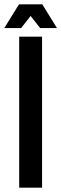

<svg xmlns="http://www.w3.org/2000/svg" viewBox="-32 -870 284 890"><path d="M232 -740H154L110 -796L66 -740H-12L56 -850H164ZM163 0H57V-700H163Z"/></svg>

Font: Bebas Kai
Style: Regular
Weight: 400
Designer: Ryoichi Tsunekawa
Foundry: Dharma Type
Version: Version 1.001;PS 001.001;hotconv 1.0.70;makeotf.lib2.5.58329